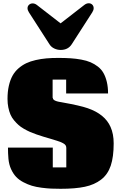

<svg xmlns="http://www.w3.org/2000/svg" viewBox="-20 -1160 748 1199"><path d="M26.9 0ZM289.1 -883.3 160.6 -1083Q151.9 -1096.7 151.9 -1108.4Q151.9 -1121.6 161.1 -1130.1Q170.4 -1138.7 184.1 -1138.7Q197.8 -1138.7 210.4 -1128.9L358.4 -1014.2L506.3 -1128.9Q520 -1139.6 534.2 -1139.6Q547.4 -1139.6 556.2 -1130.9Q564.9 -1122.1 564.9 -1108.9Q564.9 -1096.7 556.2 -1083L427.7 -883.3Q404.8 -848.1 358.9 -848.1Q337.9 -848.1 318.8 -857.2Q299.8 -866.2 289.1 -883.3ZM308.6 -549.3 310.1 -548.3Q310.1 -545.4 311.3 -542.5Q312.5 -539.6 315.2 -537.4Q317.9 -535.2 320.6 -533.4Q323.2 -531.7 327.9 -530Q332.5 -528.3 335.7 -527.3Q338.9 -526.4 344.5 -525.1Q350.1 -523.9 353 -523.4Q356 -522.9 361.8 -522Q367.7 -521 369.6 -520.5Q479.5 -501 527.3 -484.4Q635.3 -447.3 670.4 -367.2Q689.9 -323.7 689.9 -264.6Q689.9 -180.2 671.6 -125.5Q653.3 -70.8 611.6 -38.6Q569.8 -6.3 510 6.3Q450.2 19 358.9 19Q325.7 19 299.3 17.8Q272.9 16.6 239 12.2Q205.1 7.8 179.2 0Q153.3 -7.8 126.2 -22Q99.1 -36.1 80.8 -55.4Q62.5 -74.7 49.3 -103.5Q36.1 -132.3 32.7 -168.5Q29.8 -201.7 29.8 -238.3H309.6V-114.7H394V-236.8Q394 -246.1 389.2 -253.2Q384.3 -260.3 373.5 -265.9Q362.8 -271.5 356.4 -273.9Q350.1 -276.4 336.4 -280.8Q320.3 -286.1 294.4 -293.7Q268.6 -301.3 250.7 -306.6Q232.9 -312 208.7 -320.3Q184.6 -328.6 167.5 -336.2Q150.4 -343.8 130.1 -355.2Q109.9 -366.7 95.9 -379.2Q82 -391.6 67.9 -408.4Q53.7 -425.3 45.4 -444.6Q37.1 -463.9 32 -488.8Q26.9 -513.7 26.9 -542.5Q26.9 -587.4 35.2 -624Q43.5 -660.6 58.1 -687Q72.8 -713.4 95.5 -733.2Q118.2 -752.9 143.8 -765.1Q169.4 -777.3 202.9 -784.9Q236.3 -792.5 269.8 -795.4Q303.2 -798.3 344.2 -798.3Q387.2 -798.3 420.7 -796.1Q454.1 -793.9 487.5 -787.8Q521 -781.7 545.4 -771.2Q569.8 -760.7 591.3 -744.1Q612.8 -727.5 626 -704.3Q639.2 -681.2 647 -648.9Q654.8 -616.7 654.8 -576.2H393.1V-663.1H308.6Z"/></svg>

Font: Coda ExtraBold
Style: Regular
Weight: 800
Version: Version 2.001; ttfautohint (v0.8) -r 50 -G 200 -x